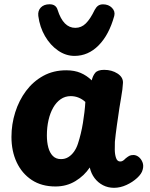

<svg xmlns="http://www.w3.org/2000/svg" viewBox="-20 -888 716 917"><path d="M34.7 -234Q34.7 -294.6 52.7 -351.6Q70.7 -408.7 104.4 -453.8Q138.2 -499 186.6 -525.7Q235 -552.3 296.6 -552.3Q335.9 -552.3 365.2 -539.7Q394.6 -527.1 418.1 -504.1Q423.1 -526.1 434.9 -540.3Q446.8 -554.4 477.6 -554.4Q513.9 -554.4 541.1 -536.9Q568.3 -519.3 567.3 -492.4Q566.3 -465.3 558 -418.7Q549.7 -372 543.7 -327Q541.7 -313 538.4 -291Q535.2 -269 532.7 -247.5Q530.2 -226 528.7 -211Q527.9 -195.9 528.2 -173.2Q528.4 -150.6 534.2 -133.6Q540 -116.7 554 -116.7Q561.9 -116.7 567.8 -120.8Q573.7 -124.9 580.1 -131.6Q589.8 -139.4 597.3 -143.6Q604.9 -147.7 617.2 -147.7Q630.6 -147.7 642.5 -138.3Q654.4 -128.9 660.7 -112.8Q667 -96.7 661.3 -77.2Q656.7 -58.2 635.1 -38.2Q613.4 -18.1 583.9 -4.6Q554.4 9 524.6 9Q495.8 9 471.8 -3.4Q447.9 -15.8 431.6 -37.5Q415.2 -59.2 408.7 -88.1Q382.6 -48.8 340.3 -23.1Q298.1 2.6 245 2.6Q178.7 2.6 131.8 -28.3Q84.9 -59.2 59.8 -112.6Q34.7 -166 34.7 -234ZM203.9 -241.1Q203.9 -209.2 210.7 -183.7Q217.6 -158.1 232.4 -143.1Q247.2 -128.1 271.3 -128.1Q290.8 -128.1 306.1 -137.5Q321.4 -146.9 333.3 -163.4Q345.2 -180 352.3 -202Q360 -225.4 365.9 -250.4Q371.9 -275.3 376.1 -301.2Q380.3 -327.1 383.3 -352.3Q386.3 -377.4 387.6 -401.1Q373.7 -414.1 355.9 -421.5Q338.1 -428.9 317.7 -428.9Q291 -428.9 269.9 -414.3Q248.8 -399.7 234.1 -374Q219.4 -348.3 211.7 -314.3Q203.9 -280.2 203.9 -241.1ZM335.7 -621Q294.2 -621 257.2 -646.6Q220.1 -672.2 195 -715.4Q169.9 -758.6 162.9 -812Q160.1 -836.8 175 -852.2Q189.9 -867.6 216.8 -867.6Q232.4 -867.6 241.9 -860.7Q251.3 -853.9 255.1 -841Q268.7 -797.8 289.8 -776.4Q310.9 -755 339.8 -755Q368.6 -755 389.9 -776.1Q411.3 -797.1 432.4 -841Q439.8 -854.7 449.1 -861Q458.4 -867.3 472.1 -867.3Q498.4 -867.3 514.8 -850.6Q531.2 -833.8 525.7 -812Q500.7 -721.4 450.9 -671.2Q401.2 -621 335.7 -621Z"/></svg>

Font: Playpen Sans Thai
Style: Regular
Weight: 400
Designer: Sirin Gunkloy, Laura Meseguer, Veronika Burian, José Scaglione
Foundry: TypeTogether
Version: Version 2.000